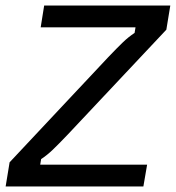

<svg xmlns="http://www.w3.org/2000/svg" viewBox="-22 -670 632 690"><path d="M-1.7 0 12.5 -86.7 365.8 -463.3Q399.2 -498.3 419.6 -517.9Q440 -537.5 461.7 -551.7L465 -571.7H124.2L136.7 -650H590L575.8 -563.3L221.7 -186.7Q188.3 -151.7 167.9 -132.1Q147.5 -112.5 125.8 -98.3L122.5 -78.3H506.7L493.3 0Z"/></svg>

Font: Familjen Grotesk GF
Style: Italic
Weight: 400
Designer: Anders Wikstroem, Jonas Baeckman, Matilda Gysing, Kristian Moeller
Foundry: Familjen STHML AB
Version: Version 2.000; Beta; Release 4; Build 6